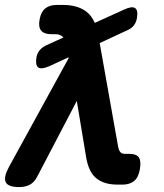

<svg xmlns="http://www.w3.org/2000/svg" viewBox="-47 -750 667 780"><path d="M104 -32Q92 -9 74 0.5Q56 10 31 10Q-15 10 -24 -10.5Q-33 -31 -10 -73L232 -514L231 -517L153 -481Q121 -467 108.5 -476Q96 -485 101 -517Q104 -533 113.5 -545Q123 -557 139 -565L211 -598Q208 -601 205 -603Q194 -611 180 -611H163Q132 -611 120 -626Q108 -641 114 -671Q119 -701 136.5 -715.5Q154 -730 184 -730H208Q269 -730 305 -702Q326 -685 338 -657L457 -711Q489 -726 502 -717Q515 -708 509 -675Q506 -659 497 -647Q488 -635 472 -628L358 -575L432 -159Q435 -140 441.5 -132.5Q448 -125 460 -125H477Q509 -125 518 -109Q527 -93 521 -61Q515 -28 497 -14Q479 0 451 0H431Q376 0 344.5 -25.5Q313 -51 303 -111L265 -340Z"/></svg>

Font: Maple Mono
Style: Bold Italic
Weight: 700
Italic angle: -10°
Monospace: yes
Designer: subframe7536
Version: Version 7.000